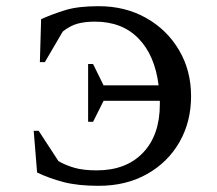

<svg xmlns="http://www.w3.org/2000/svg" viewBox="-20 -591 703 621"><path d="M293 -40Q388 -40 442.5 -97Q497 -154 497 -254Q497 -260 497 -265H315L281 -197H265V-384H281L315 -315H493Q481 -412 428 -466.5Q375 -521 287 -521Q255 -521 231 -514.5Q207 -508 183 -489L125 -390H109L113 -529Q151 -546 192 -558.5Q233 -571 299 -571Q385 -571 452.5 -533Q520 -495 559 -429Q598 -363 598 -280Q598 -197 560.5 -131.5Q523 -66 455.5 -28Q388 10 299 10Q232 10 186 -2Q140 -14 100 -33L89 -168H105L169 -70Q191 -57 220 -48.5Q249 -40 293 -40Z"/></svg>

Font: Spectral SC Medium
Style: Regular
Weight: 500
Designer: Jean-Baptiste Levee
Foundry: Production Type
Version: Version 2.001